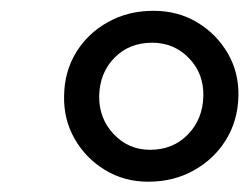

<svg xmlns="http://www.w3.org/2000/svg" viewBox="-20 -814 476 364"><path d="M261 -469.5Q215.5 -469.5 179 -491.8Q142.5 -514 121.5 -550.8Q100.5 -587.5 101.5 -632Q102 -678 124.2 -714.5Q146.5 -751 184.8 -772.2Q223 -793.5 271 -793.5Q317.5 -793.5 354 -771.5Q390.5 -749.5 411.8 -713Q433 -676.5 432 -632Q431 -585.5 408.5 -549Q386 -512.5 347.5 -491Q309 -469.5 261 -469.5ZM264.5 -530Q308 -530 336.2 -559Q364.5 -588 365.5 -632Q366.5 -674.5 338.2 -703.8Q310 -733 268.5 -733Q225 -733 197 -704.5Q169 -676 168 -632Q167.5 -589.5 195.5 -559.8Q223.5 -530 264.5 -530Z"/></svg>

Font: Merriweather Light 18pt Medium
Style: Italic
Weight: 500
Italic angle: -7.8°
Version: Version 2.101